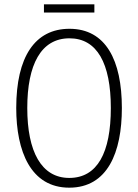

<svg xmlns="http://www.w3.org/2000/svg" viewBox="-20 -857 638 887"><path d="M416 -837H183V-799H416ZM543 -358C543 -578 469 -724 301 -724C141 -724 55 -594 55 -358C55 -158 122 10 300 10C477 10 543 -153 543 -358ZM106 -358C106 -558 169 -680 301 -680C428 -680 492 -565 492 -358C492 -152 430 -35 300 -35C171 -35 106 -157 106 -358Z"/></svg>

Font: Noto Sans Armenian Condensed ExtraLight
Style: Regular
Weight: 200
Width: 3
Designer: Monotype Design Team
Foundry: Monotype Imaging Inc.
Version: Version 2.008